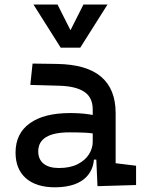

<svg xmlns="http://www.w3.org/2000/svg" viewBox="-20 -796 626 826"><path d="M399.4 4.9 392.6 -148.4 378.9 -191.4V-325.2Q378.9 -377 342.5 -401.1Q306.2 -425.3 234.4 -427.2L110.4 -430.7L120.1 -522.5L224.6 -521Q353 -519 415.3 -465.6Q477.5 -412.1 477.5 -309.6V-93.8L565.4 -83V0ZM216.8 9.8Q135.7 9.8 91.3 -29.3Q46.9 -68.4 46.9 -139.6Q46.9 -221.7 108.2 -265.6Q169.4 -309.6 281.2 -309.6Q327.6 -309.6 364 -304Q400.4 -298.3 428.7 -287.1L407.2 -216.8Q374.5 -224.1 343.3 -225.3Q312 -226.6 279.3 -226.6Q144.5 -226.6 144.5 -144.5Q144.5 -110.4 167.7 -91.8Q190.9 -73.2 233.4 -73.2Q281.7 -73.2 314.2 -89.8Q346.7 -106.4 362.8 -132.3Q378.9 -158.2 378.9 -185.5V-242.2L409.2 -109.4H368.2L384.8 -125Q384.8 -80.1 364 -50Q343.3 -20 305.7 -5.1Q268.1 9.8 216.8 9.8ZM241.2 -590.8 124 -776.4H227.5L288.1 -656.2H278.3L338.9 -776.4H442.4L325.2 -590.8Z"/></svg>

Font: Cascadia Mono PL
Style: Regular
Weight: 400
Monospace: yes
Designer: Aaron Bell
Foundry: Saja Typeworks
Version: Version 2102.003